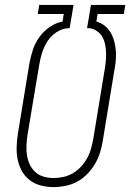

<svg xmlns="http://www.w3.org/2000/svg" viewBox="-20 -755 540 783"><path d="M198 8Q172 8 146.5 1.5Q121 -5 101 -20.5Q81 -36 69 -58Q57 -80 52 -105Q47 -130 48 -157Q49 -184 53 -210L100 -497Q105 -524 114 -551.5Q123 -579 140 -603Q157 -627 182 -644.5Q207 -662 235 -667L240 -698H134L140 -735H280L264 -640H259Q234 -639 211 -624Q188 -609 173.5 -586.5Q159 -564 151.5 -539.5Q144 -515 140 -491L92 -204Q89 -184 88 -163Q87 -142 90 -122Q93 -102 101.5 -84Q110 -66 124.5 -53Q139 -40 158.5 -34.5Q178 -29 199 -29Q219 -29 239 -33.5Q259 -38 277 -48.5Q295 -59 309.5 -74.5Q324 -90 334.5 -108.5Q345 -127 350.5 -146.5Q356 -166 360 -186L407 -472Q410 -489 411.5 -506.5Q413 -524 412.5 -541Q412 -558 408.5 -574.5Q405 -591 397 -605Q389 -619 375 -628.5Q361 -638 345 -640H335L351 -735H491L485 -698H378L373 -667Q392 -662 407 -650Q422 -638 431.5 -621.5Q441 -605 446 -586Q451 -567 452.5 -547Q454 -527 452 -506.5Q450 -486 446 -466L399 -180Q395 -155 387.5 -131.5Q380 -108 367 -86Q354 -64 335.5 -45Q317 -26 294.5 -14Q272 -2 247 3Q222 8 198 8Z"/></svg>

Font: Iosevka Slab XLtObl
Style: Regular
Weight: 200
Italic angle: -9°
Monospace: yes
Designer: Belleve Invis
Foundry: Belleve Invis
Version: Version 11.1.1; ttfautohint (v1.8.3)